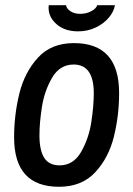

<svg xmlns="http://www.w3.org/2000/svg" viewBox="-20 -703 510 735"><path d="M34 -177Q34 -263 54 -344.5Q74 -426 125 -482Q176 -538 263 -538Q436 -538 436 -347Q436 -261 416 -180Q396 -99 344.5 -43.5Q293 12 206 12Q34 12 34 -177ZM339 -346Q339 -456 262 -456Q209 -456 179.5 -405.5Q150 -355 140.5 -293.5Q131 -232 131 -185Q131 -127 149.5 -98.5Q168 -70 208 -70Q261 -70 290.5 -121.5Q320 -173 329.5 -235.5Q339 -298 339 -346ZM166 -673Q166 -680 167 -683H233Q234 -671 249 -660.5Q264 -650 287 -650Q311 -650 330 -660.5Q349 -671 352 -683H420Q416 -659 397 -636Q378 -613 347 -598Q316 -583 279 -583Q228 -583 197 -610Q166 -637 166 -673Z"/></svg>

Font: Archivo Narrow Medium
Style: Italic
Weight: 500
Italic angle: -8°
Designer: Hector Gatti
Foundry: Omnibus-Type
Version: Version 2.001